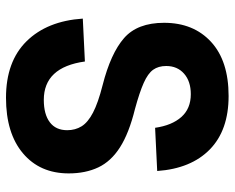

<svg xmlns="http://www.w3.org/2000/svg" viewBox="-91 -675 782 640"><g transform="rotate(90 300.0 -355.0)"><path d="M306 16Q185 16 117.5 -52.5Q50 -121 42 -240L185 -247Q204 -110 313 -110Q361 -110 387.5 -130Q414 -150 414 -188Q414 -215 401 -236Q388 -257 355.5 -274Q323 -291 264 -306Q158 -333 107 -377.5Q56 -422 56 -511Q56 -609 119.5 -667.5Q183 -726 300 -726Q414 -726 478 -663.5Q542 -601 550 -488L406 -481Q398 -537 370 -568.5Q342 -600 294 -600Q251 -600 225.5 -577.5Q200 -555 200 -518Q200 -492 212.5 -474.5Q225 -457 256.5 -443Q288 -429 343 -414Q424 -394 471 -364Q518 -334 538 -291.5Q558 -249 558 -193Q558 -97 491 -40.5Q424 16 306 16Z"/></g></svg>

Font: Geist Mono
Style: Bold
Weight: 700
Monospace: yes
Designer: Basement.studio, Andrés Briganti, Mateo Zaragoza
Foundry: Basement.studio, Vercel, Andrés Briganti, Guido Ferreyra, Mateo Zaragoza
Version: Version 1.500; ttfautohint (v1.8.4.7-5d5b)